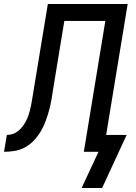

<svg xmlns="http://www.w3.org/2000/svg" viewBox="-55 -755 675 955"><path d="M453 180H351L435 0H362L469 -651H265L210 -316Q206 -289 201.5 -262.5Q197 -236 190 -209.5Q183 -183 173.5 -156.5Q164 -130 150 -105.5Q136 -81 116 -59Q96 -37 71 -23Q46 -9 19 -4.5Q-8 0 -35 0L-21 -84Q-6 -84 8 -88.5Q22 -93 34 -102.5Q46 -112 55.5 -124Q65 -136 72.5 -149.5Q80 -163 85 -177Q90 -191 93.5 -205Q97 -219 100 -233.5Q103 -248 105 -262L183 -735H580L473 -84H575Z"/></svg>

Font: Iosevka Custom Medium
Style: Italic
Weight: 500
Italic angle: -9°
Designer: Belleve Invis
Foundry: Belleve Invis
Version: Version 27.0.1